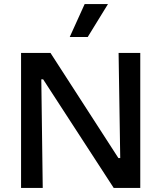

<svg xmlns="http://www.w3.org/2000/svg" viewBox="-20 -919 789 939"><path d="M83 0V-660H227L559 -146H568L560 -660H666V0H536L191 -531H182L189 0ZM409 -738H321L394 -899H508Z"/></svg>

Font: Bricolage Grotesque 12pt Medium
Style: Regular
Weight: 500
Designer: Mathieu Triay
Foundry: Atelier Triay
Version: Version 1.001; ttfautohint (v1.8.4.7-5d5b);gftools[0.9.33.de